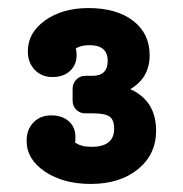

<svg xmlns="http://www.w3.org/2000/svg" viewBox="-20 -730 454 476"><path d="M303 -509Q367 -480 367 -406Q367 -347 322 -310.5Q277 -274 205 -274Q137 -274 91.5 -304.5Q46 -335 46 -381Q46 -409 63 -426.5Q80 -444 107 -444Q134 -444 150.5 -429.5Q167 -415 167 -390Q167 -381 166 -377Q180 -366 207 -366Q263 -366 263 -411Q263 -433 251.5 -441Q240 -449 211 -449H191Q178 -449 169 -458Q160 -467 160 -481V-510Q160 -523 169 -532.5Q178 -542 191 -542H209Q247 -542 247 -579Q247 -618 202 -618Q181 -618 168 -610Q170 -600 170 -594Q170 -569 153.5 -554Q137 -539 110 -539Q83 -539 66 -557Q49 -575 49 -603Q49 -649 92 -679.5Q135 -710 199 -710Q269 -710 310 -678.5Q351 -647 351 -593Q351 -537 303 -509Z"/></svg>

Font: Solway ExtraBold
Style: Regular
Weight: 800
Designer: Mariya V. Pigoulevskaya
Foundry: The Northern Block Ltd.
Version: Version 1.000;hotconv 1.0.109;makeotfexe 2.5.65596